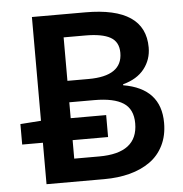

<svg xmlns="http://www.w3.org/2000/svg" viewBox="-49 -701 713 748"><g transform="rotate(-5 307.5 -327.0)"><path d="M103 0V-162.1H22V-242.2L103 -248V-653.8H312Q545.9 -653.8 545.9 -496.1Q545.9 -448.7 517.6 -412.6Q489.3 -376.5 434.1 -361.8V-357.9Q580.1 -333 580.1 -198.2Q580.1 -148.4 561 -110.1Q542 -71.8 508.1 -47.9Q474.1 -23.9 429 -12Q383.8 0 329.1 0ZM219.2 -394H301.8Q434.1 -394 434.1 -484.9Q434.1 -527.8 401.9 -545.9Q369.6 -564 304.2 -564H219.2ZM219.2 -89.8H316.9Q467.8 -89.8 467.8 -206.1Q467.8 -261.7 430.4 -285.9Q393.1 -310.1 316.9 -310.1H219.2V-248H357.9V-162.1H219.2Z"/></g></svg>

Font: Source Sans 3 Semibold
Style: Regular
Weight: 600
Designer: Paul D. Hunt
Foundry: Adobe
Version: Version 3.052;hotconv 1.1.0;makeotfexe 2.6.0